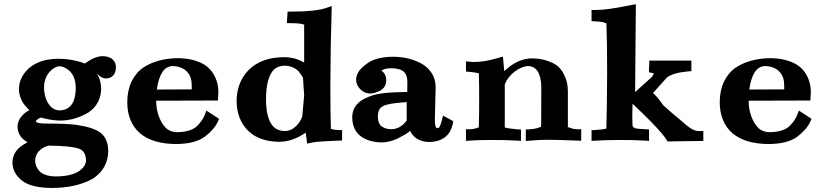

<svg xmlns="http://www.w3.org/2000/svg" viewBox="-20 -678 3959 926"><path d="M530.6 -319.8C535.9 -328.5 538.7 -340 539.1 -354.3C538.7 -372.9 531 -387.1 516 -396.8C505.3 -403.4 491.2 -406.9 473.6 -407.2C449.5 -406.9 421.3 -395 388.8 -371.5C377.8 -376.8 360.5 -381.9 336.9 -386.9C313.2 -391.8 287.7 -394.4 260.2 -394.5C202.4 -394.3 156.1 -379.6 121.1 -350.4C88.5 -321 71.9 -287.2 71.3 -248.9C71.4 -234.1 74.4 -219 80.3 -203.7C86.2 -189.2 93.1 -177.6 100.9 -169.1C108.7 -160.5 115.7 -153 121.7 -146.4C118.5 -144.8 115.1 -143 111.6 -141.1C101.4 -135.4 91.2 -126 80.7 -113C70.3 -99.2 64.9 -84.4 64.5 -68.6C64.8 -40.9 75.6 -18.9 97.1 -2.4C101.7 1.3 106.8 4.8 112.3 8.2C98.7 15.5 86.7 23.3 76.1 31.7C52.7 51.2 40.6 75.8 40 105.5C40.4 140.1 56.2 169.6 87.3 194.2C117.1 216.7 164.8 228.2 230.3 228.5C309.5 228.3 375.8 213.1 429.2 182.8C477 150.6 501.3 106.6 502 50.8C501.7 9.5 488.4 -20.7 462 -39.9C438.1 -56.3 400.6 -68.2 349.5 -75.6C320.4 -79.9 271.5 -82.1 202.7 -82.1C171.2 -82.2 154.4 -85.9 152.5 -93C153.4 -94.9 155.1 -97.2 157.7 -99.9C162.4 -103.8 167.4 -107 172.9 -109.7L177 -110.8L200.5 -105.4C223.8 -99.7 247.2 -96.7 270.6 -96.5C318.4 -96.7 364.3 -110.2 408.4 -136.7C447.4 -164.5 467.2 -202.3 467.8 -250.1C467.6 -276.2 461.1 -300.6 448.2 -323.2C454.9 -315.9 461.7 -310 468.8 -305.6C475.6 -301.8 482.8 -299.8 490.2 -299.5C508 -299.9 521.5 -306.6 530.6 -319.8ZM321.9 -169.1C308 -154.1 290.5 -146.2 269.4 -145.5C247.4 -145.5 229.7 -155 216.1 -174.1C200.7 -196.3 192.7 -223.9 192.4 -256.8C192.6 -285.8 201.4 -310.6 218.8 -331.1C234.5 -348.3 250.2 -357.4 266 -358.4C283.7 -358.1 301.2 -349.5 318.5 -332.7C335.9 -314.5 344.9 -288.6 345.3 -254.9C345.1 -215.8 337.3 -187.2 321.9 -169.1ZM360 148.1C335 164.3 298.3 172.5 249.9 172.9C215.4 172.6 189.7 165 172.7 150C157.7 134.5 150 117.4 149.4 98.6C149.6 82.1 154.5 67.5 164 54.9C175.1 43 185.8 35 196.1 30.9L212.5 24.4C286.6 24.8 337.1 30 363.8 40.2C383.8 48.5 394.1 67 394.8 95.7C394.4 114.9 382.8 132.4 360 148.1Z M736.4 -246.2C740.8 -280.2 749.3 -307.8 762.2 -329.2C774.4 -348.2 790.6 -358.2 810.7 -359.4C833.1 -359.2 852.4 -354 868.3 -343.9C883.4 -333.4 893.9 -319.7 899.7 -302.9C903.1 -292.1 904.9 -277.5 905 -258.8C905 -255.3 904.9 -251.3 904.8 -247ZM1031 -193.2C1032.4 -212.9 1033.1 -228.2 1033.1 -239C1033.1 -249.7 1031.7 -261.2 1028.9 -273.6C1018.4 -316.6 995.8 -348.4 961 -368.9C927 -387.6 885.7 -397.1 837.3 -397.5C806.9 -397.4 776.9 -393.4 747.4 -385.7C720 -378.6 694.8 -367.6 671.7 -352.6C648.1 -336.7 629 -314.1 614.4 -284.7C600.9 -256.2 594 -223.1 593.8 -185.5C594 -120.9 614.4 -70.9 655.1 -35.4C695.8 -1.2 753.7 16.2 828.8 16.6C889.8 16.4 936.3 4.5 968.5 -19.2C998.5 -42 1019.3 -66.3 1030.9 -92L1036.5 -104.9L975.5 -144.7L966.9 -122.3C959.4 -103.1 945.6 -84.2 925.6 -65.6C904.5 -49.3 873.8 -40.9 833.7 -40.5C817.9 -40.7 803.8 -44.6 791.1 -52.1C780.9 -58.9 771.5 -68.8 763.1 -81.8C743.5 -113.8 733.6 -150 733.2 -190.4V-192.3Z M1180.9 -342.2C1141.5 -302.6 1121.6 -252.3 1121.1 -191.1C1121.3 -133.6 1139.1 -86.4 1174.4 -49.6C1210.4 -13.1 1261.3 5.3 1326.9 5.9C1369.6 5.6 1412.2 -9.1 1454.5 -38.2L1461.3 14.6L1486.7 9.2C1503.9 5.6 1551.7 2.3 1629.9 -0.7V-50.8H1610.4C1592.8 -52.2 1581.3 -54 1576 -56.2C1574.2 -104.6 1573.3 -174.1 1573.2 -264.4C1573.9 -400.1 1576.1 -528.2 1579.9 -648.8L1553.2 -639.6C1518.6 -628 1463.8 -622.2 1388.6 -622.1H1367.1L1363.3 -566.7C1399 -566.3 1421 -565.3 1429.3 -563.7C1437.3 -562.2 1443.2 -560.8 1446.9 -559.5V-376.1C1418.8 -393.2 1386.8 -401.9 1350.9 -402.3C1278.6 -402.1 1221.9 -382 1180.9 -342.2ZM1411.4 -73.2C1394.6 -55.8 1376 -46.7 1355.5 -45.9C1337.7 -46.1 1322.3 -50.2 1309.3 -58.2C1278.7 -79.4 1263.3 -126.4 1262.9 -199.2C1263.1 -269.2 1275.9 -317.1 1301.5 -342.9C1314.2 -354.6 1331 -360.8 1352.1 -361.3C1366.7 -361.2 1380.6 -358.2 1393.7 -352.5C1405.5 -346.8 1414.6 -340.2 1421 -332.9C1427.5 -324.6 1433 -317 1437.5 -310.1L1441.4 -301.5L1446.9 -218L1438.9 -128.7V-127.9C1438.6 -111.3 1429.4 -93 1411.4 -73.2Z M2110.8 -96.5C2106.9 -81.1 2102.7 -70.1 2098.2 -63.6C2096.4 -61.5 2092.9 -60.2 2087.6 -59.7L2087.3 -59.7C2086.3 -59.7 2085.8 -59.8 2085.6 -60C2080.1 -65.2 2077.3 -78.7 2077.3 -100.6C2077.2 -115.8 2077.8 -140.8 2079.1 -175.5C2080.4 -210 2081 -237.5 2081.1 -257.8C2080.7 -302.6 2061.1 -338.7 2022.1 -365.8C1980.2 -391.1 1932.1 -403.9 1877.7 -404.3C1822 -404.1 1779.7 -393.4 1751 -372.1C1715.9 -348.1 1698 -322.1 1697.3 -294.1C1697.5 -277.7 1704 -262.5 1716.6 -248.5C1730.2 -234.6 1746.2 -227.3 1764.6 -226.8C1779.2 -227 1794.7 -231.3 1811.3 -239.8C1831.6 -250.1 1842.1 -266.5 1842.9 -288.8C1842.8 -302.8 1839.7 -314.5 1833.6 -324C1830 -328.8 1825.3 -333.3 1819.3 -337.2C1820.8 -338.2 1822.7 -339.4 1825.2 -340.9C1835 -346.1 1849 -348.8 1867.3 -349C1895.8 -348.8 1916.6 -342.6 1929.5 -330.3C1939.5 -319.6 1944.6 -304.1 1944.7 -283.8C1944.9 -263.6 1944.7 -247.1 1944.1 -234.5C1921.8 -234.1 1903 -233.6 1887.5 -233C1837.3 -230.8 1799.9 -225.8 1775.2 -217.8C1760.1 -212.7 1745.3 -206.1 1730.6 -198.1C1714.9 -189.2 1702.2 -177.5 1692.5 -163C1683.6 -148.6 1679 -131.8 1678.7 -112.6C1679 -71.3 1693.2 -40.4 1721.4 -19.7C1748.2 -1.1 1781.4 8.4 1820.9 8.8C1847.2 8.6 1873.6 2 1900.1 -11.1C1923.1 -22.8 1939.7 -32.6 1950 -40.5C1952 -42.2 1954.5 -44.3 1957.5 -46.9C1961.8 -38.7 1967.3 -30.7 1974 -22.9C1991.8 -3.7 2017.4 6.2 2050.8 6.8C2078.4 6.7 2101.6 0.3 2120.4 -12.3C2143.2 -27 2157.7 -50.2 2163.8 -81.8L2165.9 -93.6L2116.8 -120.4ZM1941.5 -97C1922 -69.7 1897.3 -55.6 1867.3 -54.7C1848.6 -54.9 1832.8 -59.7 1819.9 -69C1808.6 -78.2 1802.7 -94 1802.3 -116.2C1802.5 -132.4 1805.9 -145.1 1812.4 -154.2C1818.7 -161.8 1827.6 -167.5 1839.1 -171.5C1853.6 -175.8 1869.8 -178.9 1888 -180.7C1906.1 -182.6 1923.9 -184.2 1941.5 -185.7Z M2763.7 -54.7C2754.3 -54.8 2745.3 -56.2 2736.8 -58.9C2728.2 -61.5 2722.2 -63.7 2718.8 -65.3V-239.8C2718.7 -252.2 2717.4 -264.6 2714.9 -277.2C2712.4 -289.7 2707.7 -303.1 2700.9 -317.3C2694 -331.6 2684.9 -344.4 2673.6 -355.9C2661.3 -367.1 2643.7 -376.5 2620.9 -384.3C2598.7 -392.2 2573.4 -396.2 2544.9 -396.5H2544.6C2497.9 -395.6 2453.7 -375 2412 -334.7L2405.5 -405.1L2378.7 -397.5C2338.1 -385.3 2300.4 -379.1 2265.6 -378.9C2259.5 -378.9 2246.8 -380 2227.5 -382.2V-332.8L2245.3 -331.3C2262.8 -329.9 2277.5 -327.6 2289.5 -324.5C2290.5 -291.2 2291 -248.3 2291 -195.8C2291 -143.3 2290.4 -99.4 2289.2 -64.1C2287 -62.9 2284.2 -61.8 2280.8 -60.6C2269.4 -56.9 2258.1 -54.9 2247.1 -54.7H2227.5V1.6L2248.6 -0.1C2273.4 -1.9 2307.2 -2.9 2349.9 -2.9C2398.5 -2.9 2438.1 -2 2468.6 -0.1L2492.6 1.5V-53.1L2472.2 -54.6C2446.5 -56.6 2427.3 -59.5 2414.5 -63.3V-271.3C2423.9 -295.3 2440.2 -316 2463.4 -333.7C2486.2 -350.1 2507.1 -358.7 2526 -359.4C2545.5 -359.1 2560.8 -351.3 2571.8 -336C2584.1 -316.9 2590.3 -291.2 2590.6 -258.8C2590.6 -170 2590.4 -110.4 2590.1 -80.1H2589.5V-66.4C2586.5 -65.1 2580.3 -63 2571 -60.1C2561.6 -57.3 2550.3 -55.5 2537.1 -54.7L2516 -53.7V2.1L2540.5 -0.1C2568.5 -2.6 2596.3 -3.8 2623.7 -3.9C2651 -3.9 2704.2 -2.3 2783.2 0.8V-54.7Z M3110 -329.3C3122.5 -327.1 3130.1 -325.6 3132.8 -324.6C3132.3 -319.7 3129.3 -313.7 3123.8 -306.6L3043.1 -233.9L3046.7 -657.6L3014.5 -651.8C2944 -637.4 2891.6 -630.1 2857.4 -629.9H2833V-576.1C2862.7 -574.7 2881.2 -572.9 2888.8 -570.9C2896 -568.9 2901.3 -567.1 2904.6 -565.5C2907 -507.3 2908.2 -428.4 2908.2 -328.8C2907.6 -205.9 2906.3 -115.7 2904.5 -58.2C2894.4 -54.8 2876.7 -52.4 2851.5 -51.1L2833 -50.1V1.3C2877.2 -1.5 2922 -2.9 2967.6 -2.9C3018.1 -2.9 3057.6 -2 3086.1 -0.1L3110.4 1.6V-53.6C3074 -55.4 3052.5 -57.1 3045.8 -58.7C3042.6 -59.7 3039.1 -61.7 3035.3 -64.6C3033.1 -66.5 3031.6 -68.8 3030.6 -71.7C3028.9 -103.8 3029 -139.2 3030.8 -177.9C3045.8 -163.2 3062.9 -146.7 3082.1 -128.4C3101.3 -110.1 3122.3 -88.8 3145.1 -64.5C3167.9 -40.3 3183.8 -21 3192.7 -6.6L3199.1 4.1L3372.1 1.7V-46H3347.7C3337.9 -46 3326.5 -49.9 3313.3 -57.9C3300.2 -65.8 3281.2 -81 3256.1 -103.7C3228 -126.8 3202.1 -149.1 3178.3 -170.8C3164.1 -192.5 3147.8 -212.1 3129.6 -229.7L3196 -303.6C3214.6 -319 3248.2 -329 3296.8 -333.5L3314.5 -335V-385.7H3111.3V-366.2L3110 -345.7Z M3593.8 -246.2C3598.2 -280.2 3606.8 -307.8 3619.6 -329.2C3631.8 -348.2 3648 -358.2 3668.1 -359.4C3690.6 -359.2 3709.8 -354 3725.8 -343.9C3740.8 -333.4 3751.3 -319.7 3757.1 -302.9C3760.5 -292.1 3762.3 -277.5 3762.4 -258.8C3762.4 -255.3 3762.4 -251.3 3762.2 -247ZM3888.4 -193.2C3889.8 -212.9 3890.5 -228.2 3890.5 -239C3890.5 -249.7 3889.1 -261.2 3886.3 -273.6C3875.9 -316.6 3853.2 -348.4 3818.4 -368.9C3784.4 -387.6 3743.2 -397.1 3694.7 -397.5C3664.3 -397.4 3634.3 -393.4 3604.8 -385.7C3577.5 -378.6 3552.2 -367.6 3529.1 -352.6C3505.5 -336.7 3486.4 -314.1 3471.8 -284.7C3458.3 -256.2 3451.4 -223.1 3451.2 -185.5C3451.4 -120.9 3471.9 -70.9 3512.5 -35.4C3553.3 -1.2 3611.2 16.2 3686.2 16.6C3747.2 16.4 3793.8 4.5 3825.9 -19.2C3855.9 -42 3876.7 -66.3 3888.3 -92L3893.9 -104.9L3833 -144.7L3824.3 -122.3C3816.8 -103.1 3803 -84.2 3783.1 -65.6C3761.9 -49.3 3731.3 -40.9 3691.1 -40.5C3675.4 -40.7 3661.2 -44.6 3648.5 -52.1C3638.3 -58.9 3629 -68.8 3620.6 -81.8C3601 -113.8 3591 -150 3590.7 -190.4V-192.3Z"/></svg>

Font: Bentham
Style: Bold
Weight: 700
Version: Version 002.001